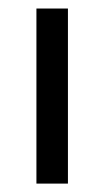

<svg xmlns="http://www.w3.org/2000/svg" viewBox="-20 -437 248 457"><path d="M66.7 0H141.7V-416.7H66.7Z"/></svg>

Font: Afacad
Style: Regular
Weight: 400
Designer: Kristian Moeller
Foundry: Dicotype
Version: Version 1.000